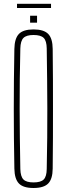

<svg xmlns="http://www.w3.org/2000/svg" viewBox="-20 -956 342 982"><path d="M151.5 5.5Q99 5.5 76.8 -17.5Q54.5 -40.5 53.5 -93.5Q52 -175 51.2 -250.5Q50.5 -326 50.5 -399.8Q50.5 -473.5 51.2 -548.8Q52 -624 53.5 -705.5Q54.5 -759.5 76.8 -782.5Q99 -805.5 151.5 -805.5Q204 -805.5 226.5 -782.5Q249 -759.5 249.5 -705.5Q250.5 -624 250.8 -548.5Q251 -473 251 -399.5Q251 -326 250.8 -250.5Q250.5 -175 249.5 -93.5Q249 -40.5 226.5 -17.5Q204 5.5 151.5 5.5ZM151.5 -23Q188.5 -23 203.5 -38Q218.5 -53 219 -91.5Q221 -174.5 221.5 -251.5Q222 -328.5 222 -403Q222 -477.5 221 -552.8Q220 -628 219 -708Q218.5 -747 203.5 -762Q188.5 -777 151.5 -777Q115 -777 100 -762Q85 -747 84 -708Q82 -628 81.2 -552.8Q80.5 -477.5 80.5 -403Q80.5 -328.5 81.5 -251.5Q82.5 -174.5 84 -91.5Q85 -53 100 -38Q115 -23 151.5 -23ZM134 -840V-875.5H169.5V-840ZM67 -936.5H241V-915H67Z"/></svg>

Font: Big Shoulders Display ExtraLight
Style: Regular
Weight: 250
Designer: Patric King
Foundry: XO Type Co
Version: Version 2.002